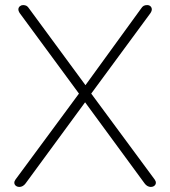

<svg xmlns="http://www.w3.org/2000/svg" viewBox="-20 -731 671 757"><path d="M57 6Q48 6 42.5 1.5Q37 -3 36.5 -9.5Q36 -16 41 -23L295 -367V-357L58 -679Q52 -688 52.5 -695Q53 -702 58.5 -706.5Q64 -711 71 -711Q79 -711 84.5 -708Q90 -705 95 -697L323 -387H311L536 -697Q541 -705 546.5 -708Q552 -711 560 -711Q568 -711 573 -706.5Q578 -702 578.5 -695Q579 -688 573 -679L336 -357V-367L590 -23Q595 -16 594.5 -9.5Q594 -3 588.5 1.5Q583 6 574 6Q568 6 561.5 2.5Q555 -1 550 -8L305 -342H326L81 -8Q76 -1 69.5 2.5Q63 6 57 6Z"/></svg>

Font: Nunito ExtraLight
Style: Regular
Weight: 200
Designer: Vernon Adams
Foundry: Vernon Adams
Version: Version 3.602;April 4, 2023;FontCreator 14.0.0.2856 64-bit